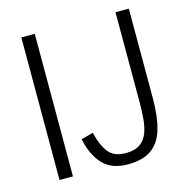

<svg xmlns="http://www.w3.org/2000/svg" viewBox="-107 -816 901 930"><g transform="rotate(-15 343.5 -351.0)"><path d="M81.5 0V-714.8H148.9V0ZM421.9 12.7Q339.4 12.7 295.7 -35.4Q252 -83.5 236.3 -163.1L296.4 -179.2Q310.5 -116.7 338.4 -79.6Q366.2 -42.5 427.7 -42.5Q472.7 -43 498.3 -61.3Q523.9 -79.6 535.6 -111.1Q547.4 -142.6 550.5 -182.1Q553.7 -221.7 553.7 -264.2V-714.8H620.6V-265.6Q620.6 -173.3 602.5 -111.6Q584.5 -49.8 541.3 -18.6Q498 12.7 421.9 12.7Z"/></g></svg>

Font: Pontano Sans Light
Style: Regular
Weight: 300
Designer: Vernon Adams
Foundry: Vernon Adams
Version: Version 2.001